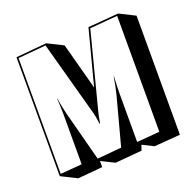

<svg xmlns="http://www.w3.org/2000/svg" viewBox="-144 -931 1179 1153"><g transform="rotate(-20 445.5 -355.0)"><path d="M589 9 578 43 407 58 322 16V55L164 69L64 19V-741L260 -759L360 -709L440 -411L532 -763L727 -779L827 -729V32L661 45ZM540 -753 413 -263Q410 -251 407 -235.5Q404 -220 402 -208Q400 -196 400 -196L396 -195Q396 -195 394.5 -207Q393 -219 390.5 -235Q388 -251 385 -262L252 -748L74 -732V8L212 -3V-323Q212 -344 211 -367.5Q210 -391 209 -407Q208 -423 208 -423L210 -424Q212 -410 215.5 -389.5Q219 -369 223.5 -350.5Q228 -332 230 -322L314 -2L469 -16L551 -323Q557 -346 562 -371.5Q567 -397 570 -415Q573 -433 573 -433L575 -432Q575 -432 574 -414Q573 -396 572 -372Q571 -348 571 -329V-15L717 -27V-768Z"/></g></svg>

Font: Rampart One
Style: Regular
Weight: 400
Designer: Fontworks Inc.
Foundry: Fontworks Inc.
Version: Version 1.100